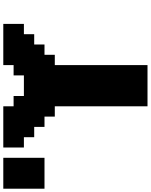

<svg xmlns="http://www.w3.org/2000/svg" viewBox="105 -1020 915 1165"><g transform="rotate(-90 562.5 -437.5)"><path d="M500 0H750V-562.5H812.5V-625H875V-687.5H937.5V-750H1000V-875H750V-812.5H687.5V-750H562.5V-812.5H500V-875H250V-750H312.5V-687.5H375V-625H437.5V-562.5H500ZM0 -625H187.5V-875H0Z"/></g></svg>

Font: Faithful 32x
Style: Bold
Weight: 400
Foundry: Faithful Resource Pack
Version: Version 1.0; January 27, 2023